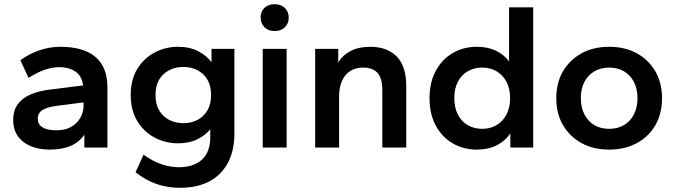

<svg xmlns="http://www.w3.org/2000/svg" viewBox="-20 -703 3218 915"><path d="M217 10Q167 10 127.5 -6Q88 -22 65.5 -53.5Q43 -85 43 -131Q43 -178 65.5 -207.5Q88 -237 127.5 -253.5Q167 -270 217 -276L376 -296Q370 -342 338.5 -362.5Q307 -383 263 -383Q230 -383 194.5 -371Q159 -359 116 -332L77 -416Q120 -447 168.5 -463.5Q217 -480 268 -480Q378 -480 435 -431.5Q492 -383 492 -286V0H382V-61Q356 -24 315 -7Q274 10 217 10ZM249 -82Q290 -82 318.5 -98Q347 -114 362.5 -141Q378 -168 378 -197V-215L253 -199Q206 -193 183 -179Q160 -165 160 -137Q160 -110 183 -96Q206 -82 249 -82Z M838 192Q778 192 726 174Q674 156 626 118L664 34Q710 67 752 80.5Q794 94 832 94Q902 94 942 58Q982 22 982 -49V-87Q959 -58 920 -39Q881 -20 828 -20Q769 -20 717.5 -47Q666 -74 634.5 -125.5Q603 -177 603 -250Q603 -324 634.5 -375Q666 -426 717.5 -453Q769 -480 828 -480Q885 -480 925.5 -458.5Q966 -437 988 -406V-470H1097V-68Q1097 16 1065.5 74Q1034 132 976.5 162Q919 192 838 192ZM854 -116Q891 -116 921 -131.5Q951 -147 968.5 -177Q986 -207 986 -250Q986 -294 968.5 -323.5Q951 -353 921 -368.5Q891 -384 854 -384Q817 -384 786.5 -368.5Q756 -353 738.5 -323.5Q721 -294 721 -250Q721 -207 738.5 -177Q756 -147 786.5 -131.5Q817 -116 854 -116Z M1232 0V-470H1346V0ZM1289 -555Q1258 -555 1240 -573.5Q1222 -592 1222 -620Q1222 -648 1240 -665.5Q1258 -683 1289 -683Q1319 -683 1337.5 -665Q1356 -647 1356 -619Q1356 -591 1337.5 -573Q1319 -555 1289 -555Z M1482 0V-470H1592V-406Q1613 -440 1651 -460Q1689 -480 1744 -480Q1825 -480 1870.5 -434Q1916 -388 1916 -292V0H1802V-275Q1802 -329 1779.5 -355Q1757 -381 1711 -381Q1657 -381 1626.5 -344.5Q1596 -308 1596 -243V0Z M2252 10Q2189 10 2138 -19.5Q2087 -49 2057 -104Q2027 -159 2027 -235Q2027 -311 2057 -366Q2087 -421 2138 -450.5Q2189 -480 2252 -480Q2305 -480 2344 -461Q2383 -442 2406 -410V-668H2521V0H2412V-68Q2390 -33 2349 -11.5Q2308 10 2252 10ZM2278 -89Q2317 -89 2347 -107Q2377 -125 2394 -158Q2411 -191 2411 -235Q2411 -280 2394 -312.5Q2377 -345 2347 -363Q2317 -381 2278 -381Q2239 -381 2208.5 -363Q2178 -345 2161.5 -312.5Q2145 -280 2145 -235Q2145 -191 2161.5 -158Q2178 -125 2208.5 -107Q2239 -89 2278 -89Z M2883 10Q2809 10 2752.5 -20.5Q2696 -51 2663.5 -106Q2631 -161 2631 -235Q2631 -309 2663.5 -364Q2696 -419 2752.5 -449.5Q2809 -480 2883 -480Q2958 -480 3014 -449.5Q3070 -419 3102.5 -364Q3135 -309 3135 -235Q3135 -161 3103 -106Q3071 -51 3014 -20.5Q2957 10 2883 10ZM2883 -89Q2924 -89 2954 -107Q2984 -125 3001 -158Q3018 -191 3018 -235Q3018 -280 3001 -312.5Q2984 -345 2954 -363Q2924 -381 2883 -381Q2843 -381 2812.5 -363Q2782 -345 2765 -312.5Q2748 -280 2748 -235Q2748 -191 2765 -158Q2782 -125 2812 -107Q2842 -89 2883 -89Z"/></svg>

Font: Gantari SemiBold
Style: Regular
Weight: 600
Designer: Anugrah Pasau
Foundry: Lafontype
Version: Version 1.000; ttfautohint (v1.8.3)